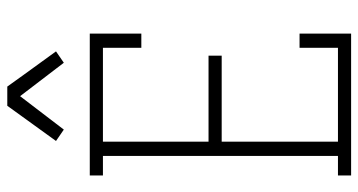

<svg xmlns="http://www.w3.org/2000/svg" viewBox="-254 -754 1007 540"><g transform="rotate(-90 250.0 -483.5)"><path d="M27 0V-37H82V-698H27V-735H426V-590H386V-698H122V-401H364V-364H122V-37H386V-145H426V0ZM156 -808 124 -830 223 -967H277L310 -921L376 -830L344 -808L250 -931Z"/></g></svg>

Font: Iosevka Curly Slab Extralight
Style: Regular
Weight: 200
Monospace: yes
Designer: Belleve Invis
Foundry: Belleve Invis
Version: Version 22.1.2; ttfautohint (v1.8.4)